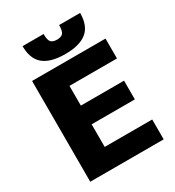

<svg xmlns="http://www.w3.org/2000/svg" viewBox="-213 -1033 1051 1155"><g transform="rotate(-30 312.5 -455.0)"><path d="M70 0V-700H580V-562H250V-425H550V-295H250V-138H580V0ZM325 -740Q272 -740 234 -751Q196 -762 172 -783Q148 -804 136.5 -836Q125 -868 125 -910H271Q271 -868 283.5 -854Q296 -840 325 -840Q354 -840 366.5 -854Q379 -868 379 -910H525Q525 -868 513.5 -836Q502 -804 478 -783Q454 -762 416 -751Q378 -740 325 -740Z"/></g></svg>

Font: Golos Text VF
Style: Regular
Weight: 400
Designer: A.Korolkova, Vitaly Kuzmin
Foundry: ParaType Ltd
Version: Version 2.003